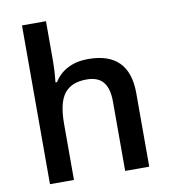

<svg xmlns="http://www.w3.org/2000/svg" viewBox="-84 -833 804 905"><g transform="rotate(-10 317.5 -380.0)"><path d="M557.1 0H441.9V-332Q441.9 -394.5 416.7 -425.3Q391.6 -456.1 336.9 -456.1Q264.6 -456.1 230.7 -412.8Q196.8 -369.6 196.8 -268.1V0H82V-759.8H196.8V-566.9Q196.8 -520.5 190.9 -467.8H198.2Q221.7 -506.8 263.4 -528.3Q305.2 -549.8 360.8 -549.8Q557.1 -549.8 557.1 -352.1Z"/></g></svg>

Font: f1_31487          
Style: Regular
Weight: 600
Foundry: Ascender Corporation
Version: Version 1.10